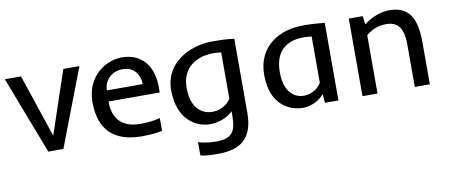

<svg xmlns="http://www.w3.org/2000/svg" viewBox="-64 -768 2878 1228"><g transform="rotate(-10 1374.5 -154.5)"><path d="M111.8 -503.9H6.8L200.2 0H298.3L491.2 -503.9H386.7L249 -95.2Z M809.6 7.8C876 7.8 915 1 939.9 -4.9V-87.4C914.6 -80.6 875 -72.3 810.1 -72.3C668 -72.3 634.8 -165.5 634.8 -248.5H967.8V-286.6C967.8 -415.5 899.9 -511.7 767.1 -511.7C659.2 -511.7 533.2 -426.3 533.2 -262.2C533.2 -85.4 623 7.8 809.6 7.8ZM760.7 -436.5C836.9 -436.5 870.1 -376.5 870.1 -320.3H637.2C637.2 -380.4 682.6 -436.5 760.7 -436.5Z M1264.2 123C1223.1 123 1171.9 114.3 1153.8 106.4V193.4C1178.7 201.2 1230.5 203.1 1265.1 203.1C1405.8 203.1 1497.1 151.4 1497.1 -24.4V-503.9C1456.5 -509.8 1419.9 -511.7 1354.5 -511.7C1210.4 -511.7 1041 -429.2 1042 -248.5C1043 -51.3 1167.5 7.3 1248.5 7.3C1325.7 7.3 1377.9 -27.8 1399.4 -50.3V-24.4C1399.4 84 1371.6 124.5 1264.2 123ZM1278.8 -67.9C1226.6 -67.9 1142.1 -99.1 1142.1 -248.5C1142.1 -378.4 1238.3 -436.5 1349.6 -436.5C1365.2 -436.5 1389.6 -434.6 1399.4 -432.6V-132.3C1387.2 -109.4 1343.8 -67.9 1278.8 -67.9Z M1996.6 0H2084.5V-503.9C2043.9 -507.8 2007.3 -511.7 1941.9 -511.7C1797.9 -511.7 1645 -434.1 1645 -241.7C1645 -45.9 1770 7.3 1852.5 7.3C1926.3 7.3 1977.5 -37.1 1992.7 -58.1ZM1872.1 -67.9C1823.2 -67.9 1746.6 -100.1 1746.6 -241.7C1746.6 -379.4 1821.8 -436 1937 -436C1952.6 -436 1977.1 -434.1 1986.8 -432.1V-132.3C1974.6 -109.4 1935.1 -67.9 1872.1 -67.9Z M2678.2 0V-275.4C2678.2 -446.8 2619.6 -511.7 2502.4 -511.7C2454.1 -511.7 2392.1 -491.7 2337.9 -449.2L2331.1 -503.9H2240.7V0H2338.4V-378.4C2369.1 -405.3 2411.1 -427.7 2467.8 -427.7C2538.1 -427.7 2580.6 -391.6 2580.6 -275.4V0Z"/></g></svg>

Font: Inder
Style: Regular
Weight: 400
Designer: Irina Smirnova
Foundry: Irina Smirnova
Version: Version 1.001